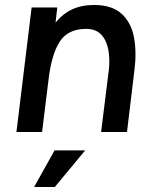

<svg xmlns="http://www.w3.org/2000/svg" viewBox="-20 -530 609 771"><path d="M46 0 107 -500H210L203 -439Q231 -474 269 -492Q307 -510 358 -510Q430 -510 468.5 -474.5Q507 -439 518 -380Q529 -321 520 -250L490 0H386L417 -249Q422 -292 415 -330Q408 -368 386.5 -391Q365 -414 326 -414Q253 -414 220 -363Q187 -312 175 -211L149 0ZM199 74H322L200 221H117Z"/></svg>

Font: Haskoy SemiBold
Style: Italic
Weight: 600
Designer: Ertekin Erdin
Foundry: Ertekin Erdin
Version: Version 2.000; ttfautohint (v1.8.4.7-5d5b)